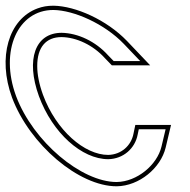

<svg xmlns="http://www.w3.org/2000/svg" viewBox="-143 -618 667 673"><path d="M291.2 -464 348.4 -404H255.4L236 -424C192 -473 130.3 -502 73 -503C-19.6 -503 -53.3 -410 -6.6 -281C40.9 -152 143.7 -60 236.4 -60C289.6 -61 330.3 -98 339.5 -146L343.5 -165H437.5L423 -104C407.6 -40 337.8 19 265.9 20C142.6 20 -26.6 -121 -86.6 -281C-145.6 -441 -79.7 -583 43.5 -583H44.4C116.1 -582 223.1 -535 291.2 -464ZM302.1 -474.4C231.1 -548.3 121.8 -596.9 44.5 -598C22.7 -598 6 -594.9 -11.5 -588.5C-112.7 -551.3 -152.6 -416.6 -100.7 -275.7C-39 -111.3 133.1 35 266 35C345.5 33.9 420.5 -29.4 437.6 -100.5L456.5 -180H331.3L324.8 -149C316.8 -107.5 282 -75.9 236.2 -75C153.4 -75 53.8 -160.6 7.5 -286.1C-6.1 -323.7 -12.5 -357.6 -12.5 -386.2C-12.7 -452.2 17.9 -488 72.9 -488C125.3 -487.1 183.3 -460.2 225 -413.8L249 -389H383.4Z"/></svg>

Font: Nordica Plus
Style: NordicaClassicLightConOpOblOl
Weight: 300
Version: Version 1.01